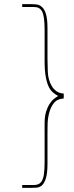

<svg xmlns="http://www.w3.org/2000/svg" viewBox="-20 -766 360 934"><path d="M125 148H88V134H145Q158 134 167.5 129.5Q177 125 183 115Q191 102 194 79Q197 56 197 22V-165Q197 -199 204 -222Q211 -245 221 -260Q231 -276 242.5 -285Q254 -294 263 -299Q250 -306 238 -316Q226 -326 217 -344Q208 -363 202.5 -393Q197 -423 197 -470V-620Q197 -654 194 -676.5Q191 -699 184 -712Q178 -722 168.5 -727Q159 -732 145 -732H88V-746H125Q141 -746 156.5 -744.5Q172 -743 184 -732Q196 -722 203.5 -698Q211 -674 211 -628V-482Q211 -458 212.5 -417.5Q214 -377 232 -347Q241 -332 255 -322Q269 -312 290 -311V-287Q258 -285 242 -264.5Q226 -244 219 -216Q212 -189 211.5 -161Q211 -133 211 -116V30Q211 76 203.5 100.5Q196 125 184 136Q172 146 156.5 147Q141 148 125 148Z"/></svg>

Font: Josefin Slab Thin
Style: Regular
Weight: 100
Designer: Santiago Orozco
Foundry: Typemade
Version: Version 2.000